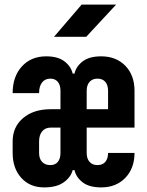

<svg xmlns="http://www.w3.org/2000/svg" viewBox="-20 -805 640 835"><path d="M35 -140V-190Q35 -253 80.5 -291.5Q126 -330 200 -330H243V-410Q243 -435 231.5 -449Q220 -463 199 -463Q176 -463 163 -446.5Q150 -430 150 -400H35Q35 -472 75 -516Q115 -560 181 -560Q232 -560 260.5 -538Q289 -516 296 -485H304Q311 -516 339.5 -538Q368 -560 420 -560Q485 -560 525 -519Q565 -478 565 -410V-250H357V-140Q357 -115 369.5 -101Q382 -87 404 -87Q426 -87 438 -101Q450 -115 450 -140H565Q565 -73 525 -31.5Q485 10 420 10Q368 10 339.5 -12Q311 -34 304 -65H296Q288 -34 257 -12Q226 10 172 10Q110 10 72.5 -31.5Q35 -73 35 -140ZM357 -330H450V-410Q450 -435 438 -449Q426 -463 404 -463Q382 -463 369.5 -449Q357 -435 357 -410ZM243 -140V-250H200Q177 -250 163.5 -234Q150 -218 150 -190V-140Q150 -115 163 -101Q176 -87 199 -87Q220 -87 231.5 -101Q243 -115 243 -140ZM355 -645H215L335 -785H485Z"/></svg>

Font: JetBrains Mono Extra Bold
Style: Regular
Weight: 800
Monospace: yes
Designer: Philipp Nurullin, Konstantin Bulenkov
Foundry: JetBrains
Version: 2.002